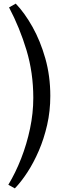

<svg xmlns="http://www.w3.org/2000/svg" viewBox="-20 -837 372 1061"><path d="M62 204 26 184Q66 118 97 38.5Q128 -41 146 -126.5Q164 -212 164 -296Q164 -435 126.5 -559.5Q89 -684 30 -796L67 -817Q116 -766 159.5 -688.5Q203 -611 230.5 -514Q258 -417 258 -307Q258 -223 240.5 -146.5Q223 -70 194.5 -4Q166 62 131.5 115Q97 168 62 204Z"/></svg>

Font: Literata 12pt
Style: Regular
Weight: 400
Designer: Latin by Veronika Burian and Jose Scaglione. Greek by Irene Vlachou. Cyrillic by Vera Evstafieva.
Foundry: TypeTogether
Version: Version 3.002